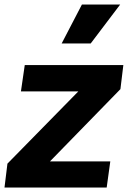

<svg xmlns="http://www.w3.org/2000/svg" viewBox="-43 -833 568 853"><path d="M360 -640 491 -813H321L231 -640ZM431 0 447 -116H179L492 -437L505 -544H67L50 -427H305L-10 -106L-23 0Z"/></svg>

Font: Plus Jakarta Sans
Style: Bold Italic
Weight: 700
Italic angle: -8°
Designer: Gumpita Rahayu
Foundry: Tokotype
Version: Version 2.071;gftools[0.9.30]